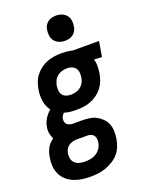

<svg xmlns="http://www.w3.org/2000/svg" viewBox="-199 -836 876 1144"><g transform="rotate(-20 238.5 -263.5)"><path d="M171 223Q143 223 116 219Q89 215 65 205Q41 195 21.5 177.5Q2 160 -9 136.5Q-20 113 -22 86Q-24 59 -19 31Q-17 17 -12.5 3Q-8 -11 -1 -24.5Q6 -38 17 -49Q28 -60 39 -69Q30 -85 26.5 -104.5Q23 -124 27 -144Q31 -170 45.5 -194Q60 -218 82 -236Q61 -263 55.5 -298.5Q50 -334 56 -370Q60 -393 68 -415.5Q76 -438 91 -457Q106 -476 126 -490.5Q146 -505 168 -513.5Q190 -522 213 -525Q236 -528 259 -528Q275 -528 291.5 -526.5Q308 -525 324 -521L328 -520H494L478 -424L428 -426Q435 -405 434.5 -382.5Q434 -360 431 -338Q427 -315 418.5 -292.5Q410 -270 395.5 -251Q381 -232 361 -217.5Q341 -203 319 -194.5Q297 -186 274 -183Q251 -180 229 -180Q209 -180 189 -182Q169 -184 151 -190Q144 -183 139 -174.5Q134 -166 133 -157Q131 -147 133.5 -138Q136 -129 142 -123Q148 -117 157 -114Q166 -111 175 -110H237Q261 -110 284.5 -106.5Q308 -103 327.5 -92.5Q347 -82 363 -65.5Q379 -49 387 -28Q395 -7 395.5 17Q396 41 392 65Q388 89 378.5 112.5Q369 136 352 155Q335 174 312.5 187.5Q290 201 266.5 209Q243 217 219 220Q195 223 171 223ZM228 -276Q244 -276 260.5 -280.5Q277 -285 290 -295.5Q303 -306 311 -321.5Q319 -337 321 -353Q323 -367 322 -381Q321 -395 314 -406.5Q307 -418 295 -424Q283 -430 268 -432H256Q241 -432 225.5 -427.5Q210 -423 196.5 -412Q183 -401 176 -386Q169 -371 166 -355Q164 -340 165.5 -324.5Q167 -309 175.5 -297.5Q184 -286 198.5 -281Q213 -276 228 -276ZM172 127Q189 127 207.5 123.5Q226 120 242 110Q258 100 269 83.5Q280 67 283 49Q285 37 284 25Q283 13 277 4Q271 -5 260 -9.5Q249 -14 237 -14H167Q154 -14 141.5 -10.5Q129 -7 117.5 1Q106 9 99.5 21Q93 33 91 46Q88 63 92 80Q96 97 108 108Q120 119 137 123Q154 127 172 127ZM304 -590Q285 -590 268 -597Q251 -604 239.5 -618Q228 -632 225.5 -651Q223 -670 226 -689Q228 -703 235 -715Q242 -727 253.5 -735.5Q265 -744 278.5 -747Q292 -750 305 -750Q324 -750 341.5 -743Q359 -736 370 -722Q381 -708 384 -689Q387 -670 383 -651Q381 -637 374 -625Q367 -613 355.5 -604.5Q344 -596 330.5 -593Q317 -590 304 -590Z"/></g></svg>

Font: Iosevka SS18
Style: Bold Italic
Weight: 700
Italic angle: -9°
Monospace: yes
Designer: Belleve Invis
Foundry: Belleve Invis
Version: Version 25.1.1; ttfautohint (v1.8.4)